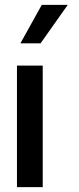

<svg xmlns="http://www.w3.org/2000/svg" viewBox="-20 -770 327 790"><path d="M151.9 -750H258.8L147 -591.8H64ZM49.8 -500H155.8V0H49.8Z"/></svg>

Font: Oakes Grotesk
Style: Medium
Weight: 500
Designer: Samuel Oakes
Foundry: Samuel Oakes
Version: Version 1.0 | wf-rip DC20170320